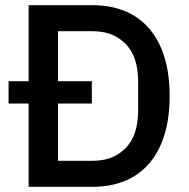

<svg xmlns="http://www.w3.org/2000/svg" viewBox="-20 -718 727 738"><path d="M90 -320H13V-406H90V-698H337Q404 -698 458.5 -676Q513 -654 551.5 -610.5Q590 -567 611 -501.5Q632 -436 632 -349Q632 -262 611 -196.5Q590 -131 551.5 -87.5Q513 -44 458.5 -22Q404 0 337 0H90ZM337 -100Q415 -100 463 -149Q511 -198 511 -293V-405Q511 -500 463 -549Q415 -598 337 -598H203V-406H333V-320H203V-100Z"/></svg>

Font: IBM Plex Sans Arabic Medium
Style: Regular
Weight: 500
Designer: Mike Abbink, Paul van der Laan, Pieter van Rosmalen, Wael Morcos, Khajak Apelian
Foundry: Bold Monday
Version: Version 1.1